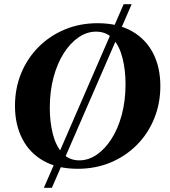

<svg xmlns="http://www.w3.org/2000/svg" viewBox="-20 -790 804 910"><path d="M188 100 566 -770H604L226 100ZM188 100 566 -770H604L226 100ZM443 -680Q538 -680 604.5 -642.5Q671 -605 705.5 -538Q740 -471 740 -382Q740 -300 711 -228.5Q682 -157 629 -103.5Q576 -50 504.5 -20Q433 10 348 10Q253 10 186.5 -27.5Q120 -65 85.5 -132.5Q51 -200 51 -288Q51 -371 80 -442Q109 -513 162 -566.5Q215 -620 286.5 -650Q358 -680 443 -680ZM356 -30Q399 -30 438 -56.5Q477 -83 508 -131Q539 -179 557 -245.5Q575 -312 575 -392Q575 -457 561 -513.5Q547 -570 516.5 -605Q486 -640 435 -640Q392 -640 353 -613.5Q314 -587 283 -539Q252 -491 234 -424.5Q216 -358 216 -278Q216 -213 230 -156.5Q244 -100 275 -65Q306 -30 356 -30Z"/></svg>

Font: Brygada 1918
Style: Italic
Weight: 400
Italic angle: -8°
Designer: Mateusz Machalski | Borys Kosmynka | Przemek Hoffer
Foundry: NIEPODLEGLA 2018
Version: Version 3.006